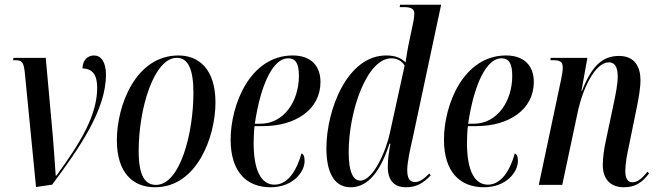

<svg xmlns="http://www.w3.org/2000/svg" viewBox="-20 -780 2779 810"><path d="M85 -470 132 9 200 -1C317 -158 427 -317 427 -465C427 -520 405 -546 377 -546C347 -546 328 -523 328 -491C370 -491 390 -464 390 -410C390 -295 321 -180 218 -39H215C212 -90 207 -150 203 -204L173 -536H37L35 -526H43C73 -526 80 -519 85 -470Z M634 10C811 10 889 -203 889 -348C889 -488 819 -546 733 -546C552 -546 473 -335 473 -188C473 -54 538 10 634 10ZM638 0C592 0 565 -38 565 -143C565 -324 630 -536 726 -536C773 -536 796 -489 796 -389C796 -218 740 0 638 0Z M1122 10C1214 10 1265 -53 1265 -101C1265 -122 1259 -130 1252 -133C1231 -58 1193 -1 1138 -1C1083 -1 1050 -58 1050 -178C1050 -198 1052 -238 1054 -248H1090C1227 -248 1332 -318 1332 -434C1332 -504 1290 -546 1215 -546C1035 -546 953 -338 953 -191C953 -55 1020 10 1122 10ZM1078 -258H1055C1080 -427 1133 -534 1195 -534C1227 -534 1241 -513 1241 -460C1241 -353 1178 -258 1078 -258Z M1459 10C1517 10 1577 -31 1623 -174H1627C1621 -138 1616 -112 1616 -76C1616 -19 1643 10 1692 10C1740 10 1766 -9 1797 -40L1791 -48C1773 -30 1753 -12 1732 -12C1709 -12 1698 -26 1698 -64C1698 -96 1712 -158 1721 -197L1841 -760H1668L1666 -750H1684C1720 -750 1728 -739 1728 -722C1728 -713 1726 -699 1723 -684L1703 -589C1700 -574 1694 -541 1691 -517C1670 -536 1648 -546 1609 -546C1445 -546 1357 -317 1357 -154C1357 -65 1383 10 1459 10ZM1500 -18C1473 -18 1451 -48 1451 -138C1451 -312 1528 -534 1631 -534C1655 -534 1676 -523 1687 -503L1625 -220C1609 -143 1554 -18 1500 -18Z M2022 10C2114 10 2165 -53 2165 -101C2165 -122 2159 -130 2152 -133C2131 -58 2093 -1 2038 -1C1983 -1 1950 -58 1950 -178C1950 -198 1952 -238 1954 -248H1990C2127 -248 2232 -318 2232 -434C2232 -504 2190 -546 2115 -546C1935 -546 1853 -338 1853 -191C1853 -55 1920 10 2022 10ZM1978 -258H1955C1980 -427 2033 -534 2095 -534C2127 -534 2141 -513 2141 -460C2141 -353 2078 -258 1978 -258Z M2612 10C2661 10 2690 -11 2718 -48L2712 -56C2691 -31 2672 -11 2648 -11C2628 -11 2618 -27 2618 -59C2618 -90 2625 -127 2634 -168L2665 -320C2674 -362 2682 -408 2682 -442C2682 -496 2659 -544 2592 -544C2524 -544 2478 -506 2435 -396H2433L2458 -536H2303L2302 -526H2315C2349 -526 2354 -515 2354 -493C2354 -481 2351 -464 2347 -444L2253 0H2352L2417 -306C2438 -406 2490 -517 2549 -517C2582 -517 2586 -481 2586 -455C2586 -421 2574 -368 2569 -343L2539 -201C2528 -153 2523 -114 2523 -83C2523 -25 2555 10 2612 10Z"/></svg>

Font: Noto Serif Display ExtraCondensed Medium
Style: Italic
Weight: 500
Width: 2
Italic angle: -12°
Designer: Monotype Design Team
Foundry: Monotype Imaging Inc.
Version: Version 2.009